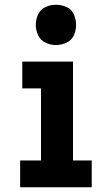

<svg xmlns="http://www.w3.org/2000/svg" viewBox="-20 -790 472 810"><path d="M65 0H367V-113H288V-530H74V-417H153V-113H65ZM216 -600Q239 -600 260.5 -610Q282 -620 291.5 -641Q301 -662 301 -685Q301 -708 291.5 -729.5Q282 -751 260.5 -760.5Q239 -770 216 -770Q193 -770 172 -760.5Q151 -751 141 -729.5Q131 -708 131 -685Q131 -662 141 -641Q151 -620 172 -610Q193 -600 216 -600Z"/></svg>

Font: Iosevka Sparkle Extrabold
Style: Regular
Weight: 800
Designer: Belleve Invis
Foundry: Belleve Invis
Version: Version 4.5.0; ttfautohint (v1.8.3)